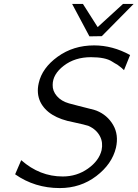

<svg xmlns="http://www.w3.org/2000/svg" viewBox="-20 -940 700 977"><path d="M347 -920H402L477 -802L606 -920H660L498 -756Q488 -756 467 -755.5Q446 -755 435 -755ZM57 -53 88 -125Q182 -42 299 -42Q371 -42 427.5 -82Q484 -122 497 -176Q505 -215 489 -246Q471 -281 431 -299Q415 -305 354 -318Q224 -342 185 -422Q165 -465 177 -517Q194 -594 273.5 -651.5Q353 -709 459 -709Q553 -709 642 -660L611 -583Q598 -596 589 -602L577 -611Q572 -614 564.5 -618Q557 -622 550 -627Q516 -649 443 -649Q361 -649 304.5 -605.5Q248 -562 248 -508Q247 -477 269.5 -451Q292 -425 331 -414Q345 -410 378.5 -401.5Q412 -393 439.5 -386Q467 -379 471 -377Q526 -355 555.5 -304.5Q585 -254 570 -188Q550 -105 470 -44Q390 17 284 17Q157 17 57 -53Z"/></svg>

Font: Coval
Style: ExtraLight Italic
Weight: 200
Foundry: Context Ltd
Version: Version 001.000